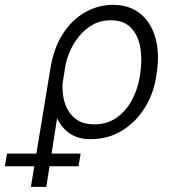

<svg xmlns="http://www.w3.org/2000/svg" viewBox="-128 -554 713 778"><path d="M-2.8 203.1 76.3 -277Q90.2 -361.5 128 -418.9Q165.8 -476.2 218.6 -505.3Q271.3 -534.4 329.5 -534.4Q395.6 -534.4 440 -498.9Q484.4 -463.4 502.1 -399.3Q519.9 -335.2 505.7 -250L504.3 -240.1Q492.2 -168.3 455.4 -111.9Q418.7 -55.4 363.1 -22.7Q307.5 9.9 239 9.9Q189.3 9.9 155.7 -12.4Q122.2 -34.8 103.3 -74.6L59.7 203.1ZM125.7 -215.9Q123.9 -190 128.7 -161Q133.5 -132.1 147.9 -106.9Q162.3 -81.7 188.2 -65.9Q214.1 -50.1 254.3 -50.1Q304.7 -50.1 342.5 -75.8Q380.3 -101.6 404.5 -144.7Q428.6 -187.9 437.9 -240.1L439.3 -250Q449.2 -310 440.7 -360.4Q432.2 -410.9 402.9 -441.4Q373.6 -471.9 320.7 -471.9Q279.8 -471.9 247.7 -453.8Q215.6 -435.7 192.3 -406.8Q169 -377.8 155 -345.2Q141 -312.5 136.4 -283.7ZM-108.3 119.7 -99.4 68.5H198.9L190 119.7Z"/></svg>

Font: Inter UI Light
Style: Italic
Weight: 300
Italic angle: 9.39999°
Designer: Rasmus Andersson
Foundry: rsms
Version: 3.2;8d6f07862